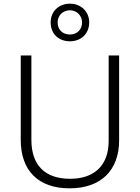

<svg xmlns="http://www.w3.org/2000/svg" viewBox="-20 -1016 762 1046"><path d="M361 -791C420 -791 466 -831 466 -894C466 -954 420 -996 361 -996C301 -996 256 -955 256 -894C256 -830 301 -791 361 -791ZM361 -828C320 -828 294 -855 294 -894C294 -932 323 -960 361 -960C397 -960 427 -932 427 -894C427 -855 400 -828 361 -828ZM629 -252V-714H572V-248C572 -118 497 -42 362 -42C225 -42 151 -116 151 -254V-714H93V-254C93 -88 187 10 359 10C531 10 629 -89 629 -252Z"/></svg>

Font: Noto Sans Telugu Light
Style: Regular
Weight: 300
Designer: Jelle Bosma - Monotype Design Team
Foundry: Monotype Imaging Inc.
Version: Version 2.005